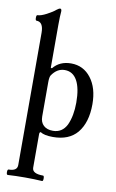

<svg xmlns="http://www.w3.org/2000/svg" viewBox="-106 -780 668 1107"><g transform="rotate(10 227.5 -226.5)"><path d="M22 272Q14.6 272 14.6 256.1Q14.6 240.2 22 240.2Q71.8 240.2 71.8 205.1V-568.8Q71.8 -632.8 30.8 -632.8Q24.4 -632.8 24.4 -648.9Q24.4 -665 30.8 -665Q50.3 -665 83.7 -682.6Q117.2 -700.2 133.8 -714.8Q147 -725.1 153.8 -725.1Q162.1 -725.1 162.1 -710.9Q159.2 -680.2 159.2 -630.9V-379.9L166 -377.9Q204.1 -424.8 271 -424.8Q343.3 -424.8 387.7 -366.9Q432.1 -309.1 432.1 -213.9Q432.1 -106.9 381.8 -45.9Q333.5 11.2 240.2 11.2Q189 11.2 167 -3.9Q159.2 -3.9 159.2 9.8V205.1Q159.2 240.2 223.1 240.2Q229.5 240.2 229.5 256.1Q229.5 272 223.1 272Q177.2 269 122.1 269Q67.9 269 22 272ZM233.9 -23.9Q288.1 -23.9 314 -75.2Q338.9 -129.4 338.9 -207Q338.9 -291.5 314 -336.2Q289.1 -380.9 241.2 -380.9Q196.3 -380.9 166 -335.9Q159.2 -325.2 159.2 -294.9V-94.2Q159.2 -61 179 -42.5Q198.7 -23.9 233.9 -23.9Z"/></g></svg>

Font: Junicode SmCond Medium
Style: Regular
Weight: 500
Width: 4
Designer: Peter S. Baker
Version: Version 2.206